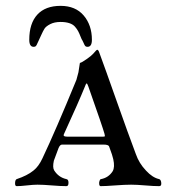

<svg xmlns="http://www.w3.org/2000/svg" viewBox="-20 -633 595 656"><path d="M112 -494Q111 -493 108 -485.5Q105 -478 102.5 -475.5Q100 -473 95 -473Q80 -473 80 -497Q80 -553 107.5 -583Q135 -613 187 -613Q238 -613 266 -580Q294 -547 294 -497Q294 -473 279 -473Q274 -473 271.5 -475.5Q269 -478 266 -485.5Q263 -493 262 -494Q259 -498 255 -508.5Q251 -519 247 -526.5Q243 -534 236 -542Q229 -550 216.5 -554Q204 -558 187 -558Q166 -558 151.5 -550.5Q137 -543 132 -535Q127 -527 120.5 -512.5Q114 -498 112 -494ZM270 -337Q249 -285 199 -176Q196 -170 199 -168Q202 -166 212 -166H329Q337 -166 338 -167Q339 -168 337 -176Q331 -198 282 -337Q279 -345 277.5 -347Q276 -349 274.5 -347Q273 -345 270 -337ZM37 3Q31 3 31.5 -8Q32 -19 37 -21Q73 -33 94 -50Q112 -64 125 -92Q170 -187 241 -360Q245 -373 248 -386Q249 -391 250 -399Q251 -407 252 -412L253 -418Q259 -419 276 -431Q293 -443 298 -449Q310 -463 312 -463Q316 -463 319 -454Q339 -400 378.5 -288Q418 -176 444 -107Q455 -75 479 -50Q501 -26 524 -21Q530 -19 531 -8Q532 3 524 3Q505 3 476 0.5Q447 -2 428 -2Q407 -2 373.5 0.5Q340 3 324 3Q320 3 319 -3Q318 -9 320 -15Q322 -21 325 -21Q351 -26 365 -48Q373 -62 367 -89Q365 -100 353 -132Q351 -139 334 -139H192Q185 -139 180 -127Q165 -87 164 -84Q159 -61 165 -51Q180 -27 207 -21Q214 -20 214 -8.5Q214 3 207 3Q187 3 157 0.5Q127 -2 108 -2Q94 -2 72 0.5Q50 3 37 3Z"/></svg>

Font: EB Garamond
Style: SC
Weight: 400
Version: Version 000.010